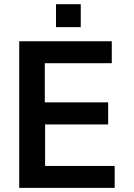

<svg xmlns="http://www.w3.org/2000/svg" viewBox="-20 -911 650 931"><path d="M371.6 -779.3V-890.6H251.5V-779.3ZM536.1 0V-106.4H198.7V-307.6H504.4V-414.6H197.3V-604.5H522V-710.9H73.2V0Z"/></svg>

Font: Ride
Style: Bold
Weight: 700
Version: Version 3.000